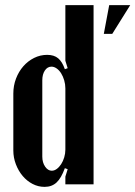

<svg xmlns="http://www.w3.org/2000/svg" viewBox="-20 -719 528 749"><path d="M244 -59 233 -63Q219 -24 200.5 -7Q182 10 154 10Q129 10 107 -1.5Q85 -13 68.5 -32.5Q52 -52 42 -78Q32 -104 32 -132V-354Q32 -385 42.5 -412.5Q53 -440 71 -460.5Q89 -481 113 -493Q137 -505 164 -505Q191 -505 207 -491.5Q223 -478 233 -449L244 -453L235 -482V-699H345V0H235V-30ZM385 -587 406 -699H488L418 -587ZM235 -374Q235 -390 230.5 -405.5Q226 -421 218.5 -433Q211 -445 201 -452Q191 -459 181 -459Q165 -459 155 -444Q145 -429 145 -406V-108Q145 -85 156 -69Q167 -53 182 -53Q192 -53 201.5 -60Q211 -67 218.5 -78.5Q226 -90 230.5 -105Q235 -120 235 -135Z"/></svg>

Font: Moniqa ExtBd Paragraph
Style: Regular
Weight: 800
Designer: Rajesh Rajput
Foundry: Rajesh Rajput
Version: Version 1.000